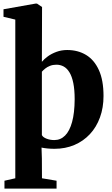

<svg xmlns="http://www.w3.org/2000/svg" viewBox="-21 -840 642 1098"><path d="M4.5 238.5V193.5L66.5 179.5V-728L-1 -744V-787L182.5 -819.5H190.5L219.5 -800L218.5 -486.5Q231 -502 252.2 -517.5Q273.5 -533 302 -543.5Q330.5 -554 363 -554Q424.5 -554 471.2 -525.8Q518 -497.5 544.5 -439.2Q571 -381 571 -291Q571 -224.5 550.8 -168.8Q530.5 -113 493.2 -73Q456 -33 404.5 -11Q353 11 290.5 11Q269.5 11 249.8 9Q230 7 216.5 4L218.5 67L219 179.5L302.5 193.5V238.5ZM289.5 -39Q325.5 -39 351.2 -64.8Q377 -90.5 391.2 -142.2Q405.5 -194 406 -272Q406 -327 398.2 -365Q390.5 -403 376.2 -426.2Q362 -449.5 343 -459.8Q324 -470 302 -470Q281.5 -470 265 -463.5Q248.5 -457 237 -447.5Q225.5 -438 218.5 -430V-67.5Q224.5 -55 245 -47Q265.5 -39 289.5 -39Z"/></svg>

Font: Merriweather 60pt ExtraBold
Style: Regular
Weight: 800
Version: Version 2.100